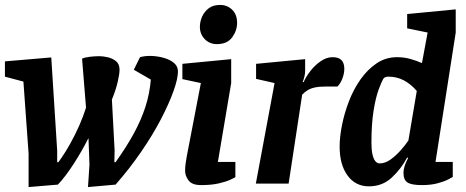

<svg xmlns="http://www.w3.org/2000/svg" viewBox="-23 -745 1889 779"><path d="M93 14V-122L72 -414L-3 -434V-496L185 -512L209 -134V-87H214Q240 -123 261 -160.5Q282 -198 298.5 -235.5Q315 -273 326 -308L310 -507Q320 -512 340 -514.5Q360 -517 380 -517Q396 -517 415 -512.5Q434 -508 448 -496.5Q462 -485 462 -462Q462 -445 454.5 -412.5Q447 -380 431 -341L442 -135L441 -87H446Q491 -150 520.5 -204.5Q550 -259 567 -311.5Q584 -364 589 -422L520 -462L545 -513Q566 -519 592 -518Q618 -517 642.5 -510Q667 -503 683 -489.5Q699 -476 699 -455Q699 -426 681 -375.5Q663 -325 630 -261.5Q597 -198 550 -129.5Q503 -61 446 4L334 14L340 -77L336 -185Q310 -133 276.5 -81Q243 -29 212 4Z M793 6Q756 6 742 -13Q728 -32 728 -52Q728 -67 730.5 -84.5Q733 -102 735 -112L792 -408L717 -424V-486L915 -505V-408L861 -88H932V-26Q929 -24 912 -16Q895 -8 865 -1Q835 6 793 6ZM857 -566Q827 -566 807.5 -586.5Q788 -607 788 -636Q788 -657 797 -677.5Q806 -698 824 -711.5Q842 -725 870 -725Q899 -725 919 -705.5Q939 -686 939 -652Q939 -621 919 -593.5Q899 -566 857 -566Z M1015 0 1091 -408 1016 -425V-486L1215 -505V-457Q1215 -446 1212 -434Q1209 -422 1205 -412H1209Q1218 -433 1236 -456.5Q1254 -480 1278 -496.5Q1302 -513 1326 -513Q1351 -513 1362.5 -501Q1374 -489 1374 -466Q1374 -447 1366 -426Q1358 -405 1346 -394H1301Q1272 -394 1254 -390Q1236 -386 1224.5 -378.5Q1213 -371 1203 -361L1148 0Z M1474 11Q1419 11 1387 -33Q1355 -77 1355 -150Q1355 -189 1364.5 -237Q1374 -285 1392.5 -333.5Q1411 -382 1439.5 -422.5Q1468 -463 1505 -488Q1542 -513 1588 -513Q1617 -513 1643 -505.5Q1669 -498 1689 -489L1712 -613L1629 -630V-688L1826 -707V-613L1744 -88H1814V-27Q1811 -25 1794.5 -16.5Q1778 -8 1751 -1Q1724 6 1689 6Q1647 6 1630.5 -4.5Q1614 -15 1614 -44Q1614 -56 1618.5 -71Q1623 -86 1633 -104L1629 -106Q1604 -59 1566 -24Q1528 11 1474 11ZM1517 -82Q1540 -82 1562 -98Q1584 -114 1603 -135.5Q1622 -157 1634 -175L1668 -376Q1644 -404 1615.5 -419Q1587 -434 1553 -434Q1546 -434 1542 -432.5Q1538 -431 1534 -428Q1525 -414 1513 -381Q1501 -348 1492.5 -294.5Q1484 -241 1484 -166Q1484 -138 1488 -119.5Q1492 -101 1499.5 -91.5Q1507 -82 1517 -82Z"/></svg>

Font: Faustina
Style: Bold Italic
Weight: 700
Italic angle: -8°
Designer: Alfonso Garcia
Foundry: http://www.omnibus-type.com
Version: Version 1.200